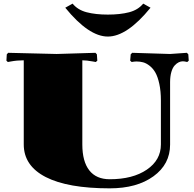

<svg xmlns="http://www.w3.org/2000/svg" viewBox="-20 -1010 1060 1050"><path d="M377 -990.2Q405.3 -955.6 454.1 -942.9Q502.9 -930.2 569.8 -930.2Q637.2 -930.2 686 -942.9Q734.9 -955.6 763.2 -990.2L803.2 -967.8Q674.8 -810.1 569.8 -810.1Q465.3 -810.1 336.9 -967.8ZM910.2 -714.8 1002 -721.2 1009.8 -712.9 1012.2 -678.2 1003.9 -670.9Q988.3 -674.8 980 -674.8Q968.8 -674.8 957.5 -669.4Q946.3 -664.1 935.1 -651.9Q923.8 -639.6 917 -616Q910.2 -592.3 910.2 -560.1V-219.2Q910.2 -111.8 819.3 -45.9Q728.5 20 580.1 20Q350.6 20 230.2 -41.7Q109.9 -103.5 109.9 -220.2V-680.2Q72.8 -680.2 39.1 -673.8L22.9 -670.9L15.1 -678.2L17.1 -712.9L24.9 -721.2L290 -714.8L502 -721.2L509.8 -712.9L512.2 -678.2L503.9 -670.9L487.8 -673.8Q454.1 -680.2 430.2 -680.2V-220.2Q430.2 -127 468.3 -78.4Q506.3 -29.8 580.1 -29.8Q706.1 -29.8 783 -82.3Q859.9 -134.8 859.9 -220.2V-460Q859.9 -511.7 851.3 -551Q842.8 -590.3 829.6 -613.3Q816.4 -636.2 798.1 -650.4Q779.8 -664.6 762.7 -669.2Q745.6 -673.8 726.1 -673.8Q714.8 -673.8 700.2 -670.9L691.9 -678.2L694.8 -712.9L703.1 -721.2Z"/></svg>

Font: Yokawerad
Style: Regular
Weight: 500
Designer: gluk
Foundry: gluk
Version: Version 0.79